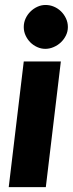

<svg xmlns="http://www.w3.org/2000/svg" viewBox="-20 -772 300 792"><path d="M231 -518.5 169 0H16L78 -518.5ZM260 -660.5Q260 -642 252 -625.8Q244 -609.5 231 -597.2Q218 -585 201.2 -577.8Q184.5 -570.5 167 -570.5Q149.5 -570.5 133.5 -577.8Q117.5 -585 105.2 -597.2Q93 -609.5 85.5 -625.8Q78 -642 78 -660.5Q78 -679 85.5 -695.5Q93 -712 105.8 -724.5Q118.5 -737 134.5 -744.2Q150.5 -751.5 168 -751.5Q186 -751.5 202.5 -744.5Q219 -737.5 231.8 -725Q244.5 -712.5 252.2 -696Q260 -679.5 260 -660.5Z"/></svg>

Font: Lato ExtraBold
Style: Italic
Weight: 800
Italic angle: -7°
Designer: Lukasz Dziedzic with Adam Twardoch and Botio Nikoltchev
Foundry: tyPoland Lukasz Dziedzic
Version: Version 2.015; 2015-08-06; http://www.latofonts.com/